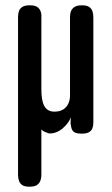

<svg xmlns="http://www.w3.org/2000/svg" viewBox="-20 -495 422 724"><path d="M91 209Q73 209 64 203Q55 197 51.5 186.5Q48 176 48 164V-430Q48 -444 51.5 -453.5Q55 -463 64.5 -469Q74 -475 92 -475Q111 -475 120 -469Q129 -463 133 -452.5Q137 -442 136 -429V-159Q136 -130 141 -111Q146 -92 157 -83Q168 -74 185 -74Q205 -74 218 -82Q231 -90 237.5 -104Q244 -118 244 -134V-430Q244 -444 248 -453.5Q252 -463 261.5 -469Q271 -475 289 -475Q307 -475 316 -469Q325 -463 328.5 -453Q332 -443 332 -429V-32Q332 -21 328.5 -11.5Q325 -2 315.5 3.5Q306 9 288 9Q273 9 264.5 5.5Q256 2 252.5 -4.5Q249 -11 248 -18Q247 -25 246 -30L247 -53Q244 -43 236 -32Q228 -21 217 -11.5Q206 -2 192.5 3.5Q179 9 164 8Q156 5 148.5 2Q141 -1 136 -7V165Q136 177 132 187Q128 197 119 203Q110 209 91 209Z"/></svg>

Font: Fredoka Condensed
Style: Regular
Weight: 400
Width: 3
Designer: Ben Nathan
Foundry: Milena B. Brandão, Ben Nathan
Version: Version 2.001